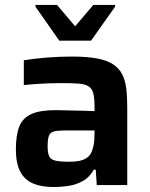

<svg xmlns="http://www.w3.org/2000/svg" viewBox="-20 -746 605 774"><path d="M196 8Q147 8 113 -6.5Q79 -21 61.5 -54.5Q44 -88 44 -143Q44 -202 58 -236.5Q72 -271 107 -286.5Q142 -302 204 -302Q214 -302 232 -301.5Q250 -301 273 -300.5Q296 -300 319 -299.5Q342 -299 361 -298V-318Q361 -351 356 -370Q351 -389 337 -398Q323 -407 296 -409Q269 -411 226 -411Q204 -411 175 -410Q146 -409 119 -407Q92 -405 76 -403V-503Q119 -510 169 -514Q219 -518 270 -518Q330 -518 370.5 -510.5Q411 -503 435.5 -487Q460 -471 472.5 -446.5Q485 -422 489 -388.5Q493 -355 493 -312V0H370L366 -62H358Q341 -31 313.5 -16Q286 -1 255.5 3.5Q225 8 196 8ZM259 -94Q281 -94 297.5 -97Q314 -100 326.5 -107.5Q339 -115 346 -127Q353 -140 357 -159Q361 -178 361 -205V-220H240Q212 -220 197 -216Q182 -212 177 -198Q172 -184 172 -156Q172 -130 178 -116.5Q184 -103 203 -98.5Q222 -94 259 -94ZM219 -582 123 -719V-726H210L283 -640L356 -726H444V-719L347 -582Z"/></svg>

Font: Saira Thin SemiBold
Style: Regular
Weight: 600
Version: Version 1.101